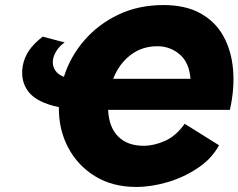

<svg xmlns="http://www.w3.org/2000/svg" viewBox="-20 -734 944 760"><path d="M519 6Q426 6 357 -36Q288 -78 250 -149.5Q212 -221 213 -310Q126 -328 93 -370.5Q60 -413 70 -473Q76 -506 94.5 -533.5Q113 -561 149 -589L236 -566Q214 -551 201.5 -529.5Q189 -508 189 -487Q189 -469 200 -453.5Q211 -438 233 -430Q258 -510 314 -574.5Q370 -639 449.5 -676.5Q529 -714 627 -714Q714 -714 773 -681.5Q832 -649 864 -591.5Q896 -534 902.5 -459Q909 -384 890 -299H408Q411 -231 447.5 -194Q484 -157 548 -157Q590 -157 633.5 -176.5Q677 -196 711 -244L847 -159Q819 -107 764.5 -70Q710 -33 645 -13.5Q580 6 519 6ZM603 -551Q542 -551 496.5 -516Q451 -481 428 -422H734Q729 -487 691 -519Q653 -551 603 -551Z"/></svg>

Font: Raleway Black
Style: Italic
Weight: 900
Italic angle: -12°
Designer: Matt McInerney, Pablo Impallari, Rodrigo Fuenzalida
Foundry: Matt McInerney, Pablo Impallari, Rodrigo Fuenzalida
Version: Version 4.101;RELEASE